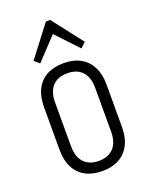

<svg xmlns="http://www.w3.org/2000/svg" viewBox="-144 -842 728 927"><g transform="rotate(-20 219.5 -379.0)"><path d="M220 7Q169 7 133 -12.5Q97 -32 78 -69.5Q59 -107 59 -160V-380Q59 -433 78 -470.5Q97 -508 133 -527.5Q169 -547 220 -547Q270 -547 305.5 -527.5Q341 -508 360.5 -470.5Q380 -433 380 -380V-160Q380 -107 360.5 -69.5Q341 -32 305.5 -12.5Q270 7 220 7ZM220 -45Q269 -45 296 -74Q323 -103 323 -158V-382Q323 -438 296 -466.5Q269 -495 220 -495Q171 -495 144 -466.5Q117 -438 117 -382V-158Q117 -103 144 -74Q171 -45 220 -45ZM88 -607 209 -765H231L352 -609L326 -584L214 -703H226L114 -584Z"/></g></svg>

Font: Pathway Extreme Condensed Thin
Style: Regular
Weight: 250
Width: 3
Version: Version 1.001;gftools[0.9.26]